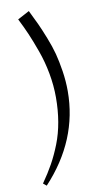

<svg xmlns="http://www.w3.org/2000/svg" viewBox="-102 -835 545 1031"><g transform="rotate(-10 170.5 -319.0)"><path d="M47.9 136.2Q82.5 86.9 107.4 42Q132.3 -2.9 153.8 -57.6Q175.3 -112.3 186 -175Q196.8 -237.8 196.8 -308.1Q196.8 -372.6 184.6 -439Q172.4 -505.4 150.4 -566.4Q128.4 -627.4 110.8 -668Q93.3 -708.5 69.8 -754.9L133.8 -789.1Q157.7 -740.7 171.6 -710.7Q185.5 -680.7 205.8 -629.4Q226.1 -578.1 237.1 -536.4Q248 -494.6 256.6 -439.5Q265.1 -384.3 265.1 -330.1Q265.1 -63 65.9 150.9Z"/></g></svg>

Font: Dehuti Alt
Style: Book
Weight: 400
Version: Version 1.2